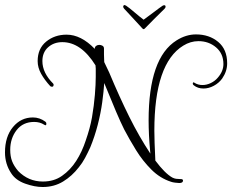

<svg xmlns="http://www.w3.org/2000/svg" viewBox="-22 -684 931 770"><path d="M637 -663Q642 -663 642 -657Q642 -653 638 -649Q620 -631 596 -607.5Q572 -584 559 -570Q556 -567 554 -567Q552 -567 549 -570Q536 -584 514.5 -607.5Q493 -631 476 -649Q472 -653 472 -658Q472 -661 475 -663Q478 -665 484 -661Q496 -653 517 -635Q538 -617 554 -605Q571 -617 594.5 -635Q618 -653 630 -661Q633 -663 637 -663ZM149 66Q117 66 79 52.5Q41 39 23 11Q-2 -26 -2 -73Q-2 -136 30 -174.5Q62 -213 110 -213Q137 -213 160 -196Q164 -193 164 -188Q164 -178 155 -184Q138 -195 115 -195Q70 -195 44.5 -162Q19 -129 19 -83Q19 -57 26.5 -37.5Q34 -18 51 2Q92 44 150 44Q195 44 227 21Q260 -2 283.5 -38.5Q307 -75 322 -121Q330 -144 336.5 -167.5Q343 -191 347 -214Q355 -261 358.5 -303.5Q362 -346 362 -376V-398Q362 -403 362 -409Q362 -415 361 -422Q303 -515 228 -515Q194 -515 171 -494.5Q148 -474 148 -439Q148 -392 191 -349Q193 -347 193 -344Q193 -336 186 -336Q186 -336 180 -338Q157 -363 143 -388Q129 -413 129 -439Q129 -489 163 -517Q197 -545 245 -545Q303 -545 358 -488Q358 -496 363.5 -500Q369 -504 376 -504Q383 -504 389 -500.5Q395 -497 395 -489V-465Q395 -457 395.5 -449.5Q396 -442 396 -435L406 -414Q408 -409 411 -403.5Q414 -398 416 -393Q457 -295 496.5 -215.5Q536 -136 581 -68Q577 -110 575.5 -142Q574 -174 574 -201Q574 -452 686 -522Q724 -546 764 -546Q817 -546 853 -516Q889 -486 889 -430Q889 -398 869 -369Q856 -351 835.5 -340Q815 -329 794 -329Q771 -329 755 -342Q750 -346 751.5 -351Q753 -356 758 -352Q772 -343 790 -343Q807 -343 823.5 -351Q840 -359 851 -372Q874 -398 874 -427Q874 -469 844.5 -494Q815 -519 774 -519Q742 -519 713 -501Q597 -430 597 -160Q597 -140 598 -110.5Q599 -81 601 -40Q639 11 669 28Q677 32 684 33Q691 34 698 34H702Q712 34 712 40Q712 50 697 50Q691 50 680 48.5Q669 47 664 45Q620 31 585 -4Q550 -39 523.5 -82Q497 -125 476 -165Q462 -193 443 -237.5Q424 -282 396 -351Q395 -335 393 -315.5Q391 -296 388 -274Q382 -230 370 -183.5Q358 -137 340 -93Q330 -71 319 -50.5Q308 -30 294 -13Q267 22 231 44Q195 66 149 66Z"/></svg>

Font: Puppies Play
Style: Regular
Weight: 400
Designer: Robert E. Leuschke
Foundry: Robert E. Leuschke
Version: Version 1.010; ttfautohint (v1.8.3)